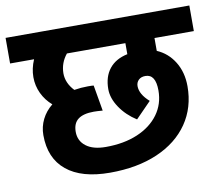

<svg xmlns="http://www.w3.org/2000/svg" viewBox="-94 -772 934 812"><g transform="rotate(-10 373.5 -366.0)"><path d="M599.1 -520Q646 -500 673.6 -455.1Q701.2 -410.2 701.2 -350.1Q701.2 -259.3 654.1 -190.7Q606.9 -122.1 520 -84.5Q433.1 -46.9 315.9 -46.9Q193.8 -46.9 129.4 -99.9Q64.9 -152.8 64.9 -252Q64.9 -288.1 80.6 -319.6Q96.2 -351.1 125 -374Q97.2 -397.9 81.5 -430.9Q65.9 -463.9 65.9 -501Q65.9 -538.1 82 -575.2H-21V-685.1H768.1V-575.2H599.1ZM223.1 -575.2Q194.3 -540 193.8 -495.1Q193.8 -453.1 227.1 -418Q256.8 -422.9 286.1 -422.9Q306.2 -422.9 311 -421.9L330.1 -311Q306.2 -313 292 -313Q247.1 -313 224.6 -295.9Q202.1 -278.8 202.1 -242.2Q202.1 -203.1 232.2 -180.2Q262.2 -157.2 316.9 -157.2Q395 -157.2 453.6 -182.1Q512.2 -207 544.7 -251.5Q577.1 -295.9 577.1 -354Q577.1 -423.8 533.2 -423.8Q514.2 -423.8 503.7 -413.3Q493.2 -402.8 493.2 -387.2Q493.2 -352.1 533.2 -316.9L466.8 -249Q422.9 -276.9 396 -316.9Q369.1 -356.9 369.1 -396Q369.1 -449.2 396 -483.2Q422.9 -517.1 474.1 -527.8V-575.2Z"/></g></svg>

Font: Sarala
Style: Bold
Weight: 700
Designer: Andres Torresi
Foundry: Huerta Tipografica
Version: Version 1.004;PS 001.003;hotconv 1.0.70;makeotf.lib2.5.58329